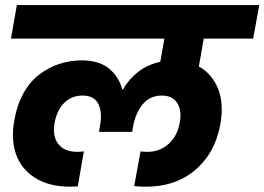

<svg xmlns="http://www.w3.org/2000/svg" viewBox="-20 -760 1034 751"><path d="M841.8 -273.9Q821.8 -161.1 742.2 -94Q662.6 -26.9 540 -29.8Q529.3 -29.8 504.9 -32.2L529.8 -168Q541.5 -166 556.2 -166Q604.5 -166 639.2 -196.8Q673.8 -227.5 683.1 -280.8Q691.9 -327.6 673.3 -356.9Q654.8 -386.2 612.8 -386.2Q566.9 -386.2 539.1 -353Q511.2 -319.8 501 -268.1L497.1 -244.1H367.2L371.1 -268.1Q380.9 -318.8 365 -352.5Q349.1 -386.2 303.2 -386.2Q259.3 -386.2 231 -357.4Q202.6 -328.6 193.8 -280.8Q184.1 -228 207.8 -197Q231.4 -166 284.2 -166Q292.5 -166 308.1 -168L284.2 -30.8Q270 -29.8 253.9 -29.8Q171.4 -29.8 116.7 -64.7Q62 -99.6 42.2 -158Q22.5 -216.3 36.1 -290Q46.4 -349.6 72 -395.5Q97.7 -441.4 133.8 -468.8Q169.9 -496.1 211.9 -510Q253.9 -523.9 299.8 -523.9Q367.2 -523.9 406.2 -491.9Q445.3 -460 458 -410.2H460.9Q483.9 -450.7 520.8 -479.2Q557.6 -507.8 606.9 -518.1L623 -608.9H22.9L45.9 -740.2H994.1L970.2 -608.9H776.9L757.8 -500Q809.1 -471.7 832.8 -413.3Q856.4 -355 841.8 -273.9Z"/></svg>

Font: SVN-Poppins
Style: Bold Italic
Weight: 700
Italic angle: -10°
Designer: Ninad Kale (Devanagari), Jonny Pinhorn (Latin)
Foundry: Indian Type Foundry
Version: Version 3.002 2017